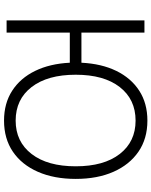

<svg xmlns="http://www.w3.org/2000/svg" viewBox="83 -838 768 975"><g transform="rotate(90 467.5 -351.0)"><path d="M593 13Q505 13 441 -28.5Q377 -70 340.5 -145Q304 -220 299 -321H146V0H84V-700H146V-380H299Q304 -482 340.5 -557Q377 -632 441 -673.5Q505 -715 593 -715Q685 -715 751 -669.5Q817 -624 853 -542.5Q889 -461 889 -351Q889 -241 853 -159Q817 -77 751 -32Q685 13 593 13ZM593 -46Q700 -46 762.5 -127Q825 -208 825 -351Q825 -494 762.5 -574.5Q700 -655 593 -655Q485 -655 422.5 -574.5Q360 -494 360 -351Q360 -208 422.5 -127Q485 -46 593 -46Z"/></g></svg>

Font: Zen Kaku Gothic New
Style: Regular
Weight: 400
Designer: Yoshimichi Ohira
Foundry: Positype
Version: Version 1.001